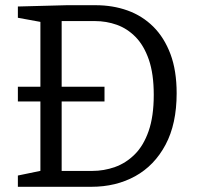

<svg xmlns="http://www.w3.org/2000/svg" viewBox="-20 -718 758 738"><path d="M48.7 -328V-384.7H381.7V-328ZM347.3 -698Q413.7 -698 470.3 -677.7Q527 -657.3 569.2 -615.5Q611.3 -573.7 635.2 -510.2Q659 -446.7 659 -359.7Q659 -241.7 616.3 -161.7Q573.7 -81.7 499.8 -40.8Q426 0 331 0H48.7V-43.3L148.7 -64L135.3 -45.7V-650L149.3 -631.3L48.7 -649.7V-693L237 -698ZM334.3 -61Q379.7 -61 421.8 -76Q464 -91 497.8 -124.5Q531.7 -158 551.3 -214.3Q571 -270.7 571 -353.3Q571 -434 552.2 -488.5Q533.3 -543 501.3 -575.7Q469.3 -608.3 429 -622.7Q388.7 -637 345 -637H202.3L217 -651.7V-46.3L202.3 -61Z"/></svg>

Font: Bitter Thin
Style: Regular
Weight: 100
Designer: Sol Matas, and Bitter project Authors
Foundry: Sol Matas
Version: Version 2.002